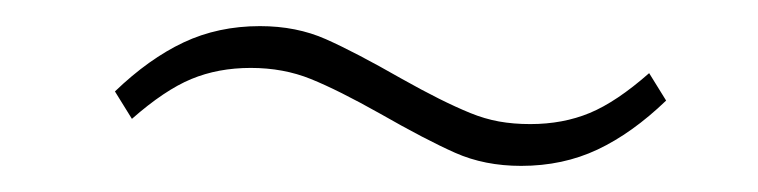

<svg xmlns="http://www.w3.org/2000/svg" viewBox="-20 -378 580 147"><path d="M379 -251Q351 -251 328.5 -261Q306 -271 271 -291Q239 -309 218 -317.5Q197 -326 172 -326Q147 -326 126.5 -317.5Q106 -309 81 -287L68 -308Q94 -333 120.5 -345.5Q147 -358 179 -358Q207 -358 229.5 -348Q252 -338 287 -318Q303 -309 316 -302.5Q329 -296 340 -291.5Q351 -287 362 -285Q373 -283 386 -283Q411 -283 431.5 -291.5Q452 -300 477 -322L490 -301Q464 -276 437.5 -263.5Q411 -251 379 -251Z"/></svg>

Font: IBM Plex Sans Cond ExtLt
Style: Italic
Weight: 200
Width: 3
Italic angle: -11°
Designer: Mike Abbink, Paul van der Laan, Pieter van Rosmalen
Foundry: Bold Monday
Version: Version 1.3